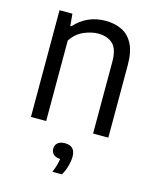

<svg xmlns="http://www.w3.org/2000/svg" viewBox="-117 -630 762 943"><g transform="rotate(15 264.0 -159.0)"><path d="M69.5 0V-542.5H135L140.5 -481.5H146Q208.5 -551 303 -551Q349 -551 385.2 -533.5Q421.5 -516 442.2 -476.2Q463 -436.5 463 -369V0H385.5V-365Q385.5 -430.5 357.5 -455.8Q329.5 -481 283.5 -481Q250.5 -481 211.8 -464.8Q173 -448.5 147 -409V0ZM241 233Q250 211.5 254.8 194.8Q259.5 178 261.5 162.5Q239 161.5 227.2 150.5Q215.5 139.5 215.5 122Q215.5 104 228 92.8Q240.5 81.5 265 81.5Q317.5 81.5 317.5 136Q317.5 157.5 310.2 183.8Q303 210 289.5 233Z"/></g></svg>

Font: Encode Sans SmCnd
Style: Regular
Weight: 400
Width: 4
Designer: Multiple Designers
Foundry: Impallari Type
Version: Version 3.002; ttfautohint (v1.8.3) -l 8 -r 50 -G 200 -x 14 